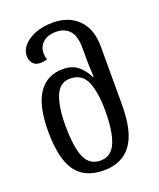

<svg xmlns="http://www.w3.org/2000/svg" viewBox="-144 -861 798 961"><g transform="rotate(-20 255.0 -380.5)"><path d="M243 11Q141 11 93.5 -56Q46 -123 46 -267Q46 -404 91 -470Q136 -536 221 -536Q270 -536 300 -511.5Q330 -487 349 -448H354Q352 -472 351 -499Q350 -526 350 -545V-602Q350 -666 324 -694.5Q298 -723 252 -723Q207 -723 182.5 -700Q158 -677 158 -642Q158 -626 164 -609Q146 -603 127 -603Q100 -603 87 -620Q74 -637 74 -659Q74 -689 96.5 -714.5Q119 -740 159 -756Q199 -772 253 -772Q338 -772 388.5 -721Q439 -670 439 -577V-266Q439 -122 389 -55.5Q339 11 243 11ZM243 -41Q301 -41 325.5 -99.5Q350 -158 350 -267Q350 -366 326 -422.5Q302 -479 238 -479Q184 -479 160.5 -422.5Q137 -366 137 -266Q137 -151 161 -96Q185 -41 243 -41Z"/></g></svg>

Font: Noto Serif Georgian Condensed
Style: Regular
Weight: 400
Width: 3
Designer: Monotype Design Team, Akaki Razmadze
Foundry: Google LLC
Version: Version 2.003; ttfautohint (v1.8.4.7-5d5b)